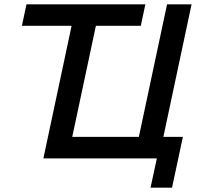

<svg xmlns="http://www.w3.org/2000/svg" viewBox="-20 -730 940 885"><path d="M674 135 703 0H180L310 -611H81L102 -710H650L629 -611H422L313 -99H620L750 -710H863L733 -99H823L773 135Z"/></svg>

Font: Raleway SemiBold
Style: Italic
Weight: 600
Italic angle: -12°
Designer: Matt McInerney, Pablo Impallari, Rodrigo Fuenzalida
Foundry: Matt McInerney, Pablo Impallari, Rodrigo Fuenzalida
Version: Version 4.026